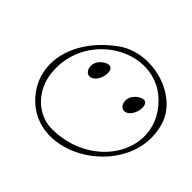

<svg xmlns="http://www.w3.org/2000/svg" viewBox="-184 -1115 1305 1305"><g transform="rotate(45 468.5 -463.0)"><path d="M649 -633C608 -579 646 -502 700 -532C754 -562 768 -675 718 -675C696 -675 668 -658 649 -633ZM316 -633C275 -579 313 -502 367 -532C421 -562 435 -675 385 -675C363 -675 335 -658 316 -633ZM339 -810C91 -631 21 -356 178 -171C453 154 1046 -225 919 -646C854 -858 532 -950 339 -810ZM812 -719C1030 -463 795 -92 416 -92C276 -92 159 -208 144 -362C106 -750 574 -1000 812 -719Z"/></g></svg>

Font: Hussar Skorodowane
Style: Ky
Weight: 700
Foundry: Cannot Into Space Fonts
Version: Version 0.892